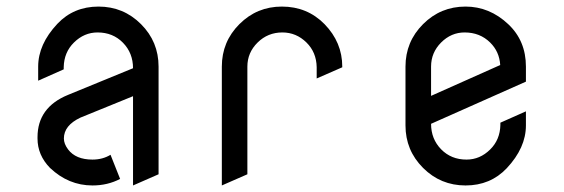

<svg xmlns="http://www.w3.org/2000/svg" viewBox="-20 -567 1725 587"><path d="M175.3 -143.6Q175.3 -127.4 188 -110.4Q211.4 -79.1 262.7 -79.1Q293.9 -79.1 317.9 -93.8L347.2 -20Q309.1 0 262.7 0Q189.5 0 132.8 -53.7Q94.7 -92.8 94.7 -143.6Q94.7 -145.5 94.7 -147.5Q94.7 -238.8 188 -276.9L386.7 -358.4Q386.7 -404.8 356 -436.3Q325.2 -467.8 278.3 -467.8Q237.3 -467.8 206.1 -437Q175.8 -407.2 174.8 -361.8V-355L96.7 -320.3V-363.3Q96.7 -431.6 155.3 -494.1Q205.1 -546.9 281.2 -546.9Q357.4 -546.9 411.1 -493.2Q464.8 -439.5 464.8 -363.3V-34.2L386.7 0V-272.9L226.1 -207.5Q175.3 -183.6 175.3 -143.6Z M658.2 0V-363.3Q658.2 -439.5 711.9 -493.2Q765.6 -546.9 841.8 -546.9Q919.4 -546.9 972.2 -493.2Q1026.4 -437.5 1026.4 -363.3V-361.3L948.2 -327.1V-361.8Q947.3 -407.2 917 -437Q885.7 -467.8 843.3 -467.8Q798.8 -467.8 767.6 -437Q736.3 -406.2 736.3 -363.3Q736.3 -362.3 736.3 -361.8V-34.2Z M1406.2 -79.1Q1447.3 -79.1 1478.5 -109.9Q1508.8 -139.6 1509.8 -185.1V-191.9L1587.9 -226.6V-183.6Q1587.9 -115.2 1529.3 -52.7Q1479.5 0 1403.3 0Q1327.1 0 1273.4 -53.7Q1219.7 -107.4 1219.7 -183.6V-363.3Q1219.7 -439.5 1273.4 -493.2Q1327.1 -546.9 1403.3 -546.9Q1476.6 -546.9 1533.7 -493.2Q1587.9 -442.4 1587.9 -363.3V-317.4L1297.9 -188.5Q1297.9 -142.1 1328.6 -110.6Q1359.4 -79.1 1406.2 -79.1ZM1400.4 -467.8Q1359.4 -467.8 1328.6 -437Q1297.9 -406.2 1297.9 -363.3Q1297.9 -362.3 1297.9 -361.8V-273.9L1509.3 -368.2Q1506.8 -409.2 1478.5 -437Q1447.3 -467.8 1400.4 -467.8Z"/></svg>

Font: NovaMono
Style: Regular
Weight: 400
Monospace: yes
Version: Version 1.2